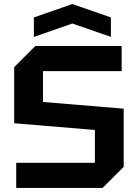

<svg xmlns="http://www.w3.org/2000/svg" viewBox="-20 -927 680 947"><path d="M60 0V-124H448V-286L50 -319V-596L154 -700H580V-576H192V-424L590 -391V-104L486 0ZM147 -745V-841L337 -907L527 -841V-745L337 -811Z"/></svg>

Font: Tektur SemiBold
Style: Regular
Weight: 600
Designer: Adam Jagosz
Foundry: Adam Jagosz
Version: Version 1.005;gftools[0.9.30]